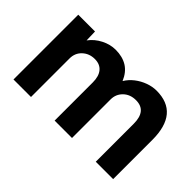

<svg xmlns="http://www.w3.org/2000/svg" viewBox="-80 -824 1109 1109"><g transform="rotate(45 474.5 -269.5)"><path d="M70 0V-529H207L209 -458Q236 -495 279 -517Q322 -539 366 -539Q422 -539 461 -515Q500 -491 522 -439Q540 -469 569 -491.5Q598 -514 632.5 -526.5Q667 -539 700 -539Q884 -539 884 -320V0H742V-310Q742 -416 655 -416Q608 -416 578 -387Q548 -358 548 -315V0H406V-312Q406 -362 383.5 -389Q361 -416 319 -416Q274 -416 243.5 -387.5Q213 -359 213 -315V0Z"/></g></svg>

Font: Readex Pro SemiBold
Style: Regular
Weight: 600
Designer: Bonnie Shaver-Troup, Thomas Jockin
Foundry: Lexend
Version: Version 1.204; ttfautohint (v1.8.4.7-5d5b)